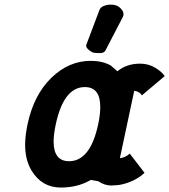

<svg xmlns="http://www.w3.org/2000/svg" viewBox="-20 -801 737 836"><path d="M439.5 -582Q433.6 -569.8 415.5 -569.8Q397.5 -569.8 388.9 -571.3Q380.4 -572.8 369.1 -581.5Q351.6 -595.2 356 -606.4L413.1 -757.8Q417.5 -769 430.9 -774.7Q444.3 -780.3 456.1 -780.8H462.4Q487.3 -780.8 500.5 -769Q523.9 -749 515.6 -728.5ZM223.1 -260.7Q213.4 -215.8 213.4 -185.1Q213.4 -99.1 280.8 -99.1Q373.5 -99.1 407.7 -260.7Q416.5 -300.8 416.5 -335.9Q416.5 -421.9 349.6 -421.9Q257.8 -421.9 223.1 -260.7ZM697.3 -469.7 597.7 -385.7Q588.4 -402.3 564.5 -405.8L502 -112.3Q511.7 -112.8 524.7 -118.7Q537.6 -124.5 544.9 -132.3L609.4 -48.3Q582 -22.9 544.9 -8.5Q507.8 5.9 477.5 5.9Q469.7 6.8 465.3 6.8Q435.1 6.8 408.2 -11.7L376 -17.6L353.5 -6.3Q304.7 15.6 244.6 15.6Q162.1 15.6 117.2 -58.6Q89.4 -105 89.4 -170.9Q89.4 -209.5 100.1 -260.7Q127.4 -388.2 203.6 -462.2Q279.8 -536.1 375.5 -536.1Q425.8 -536.1 461.9 -516.1L491.2 -490.7Q531.7 -523.9 590.3 -523.9Q626 -523.9 655.3 -506.3Q684.6 -488.8 697.3 -469.7Z"/></svg>

Font: Tuffy
Style: BoldItalic
Weight: 700
Italic angle: -12°
Designer: Thatcher Ulrich, Karoly Barta, Michael Everson
Version: Version 001.271